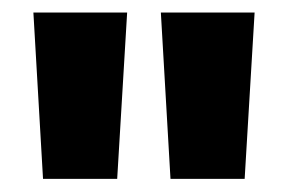

<svg xmlns="http://www.w3.org/2000/svg" viewBox="-20 -680 448 299"><path d="M162.5 -401.5H47L32 -660.5H178ZM361 -401.5H245.5L230.5 -660.5H376.5Z"/></svg>

Font: Anek Tamil
Style: Bold
Weight: 700
Designer: Aadarsh Rajan (Tamil), Yesha Goshar (Latin)
Foundry: Ek Type
Version: Version 1.003